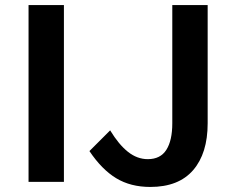

<svg xmlns="http://www.w3.org/2000/svg" viewBox="-20 -720 906 760"><path d="M93 -700H233V0H93ZM416 -204Q450 -148 486.5 -119Q523 -90 565 -90Q615 -90 638.5 -127Q662 -164 662 -232V-700H802V-232Q802 -113 744.5 -46.5Q687 20 575 20Q497 20 440 -14.5Q383 -49 334 -122Z"/></svg>

Font: Moderustic SemiBold
Style: Regular
Weight: 600
Designer: Tural Alisoy
Foundry: TAFT Foundry
Version: Version 2.120